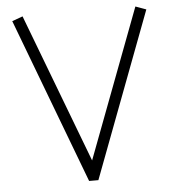

<svg xmlns="http://www.w3.org/2000/svg" viewBox="-53 -811 761 846"><g transform="rotate(-5 327.5 -388.0)"><path d="M307 -14 31 -745 78 -762 328 -103 577 -762 624 -745 348 -14Z"/></g></svg>

Font: Leon Sans
Style: Light
Weight: 300
Designer: Jongmin Kim
Version: Version 1.2